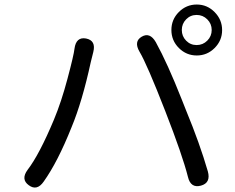

<svg xmlns="http://www.w3.org/2000/svg" viewBox="-20 -830 1040 848"><path d="M173 -28Q143 15 107 -12Q71 -38 102 -80Q154 -148 218 -301Q251 -380 278 -482Q306 -587 309 -615Q316 -668 360 -660Q405 -651 392 -600Q387 -581 381 -556Q343 -381 296 -268Q235 -115 173 -28ZM867 -10Q822 2 810 -49Q786 -144 710 -339Q629 -547 596 -602Q570 -647 606 -668Q642 -689 668 -644Q719 -552 783 -390Q792 -366 802 -342Q862 -197 898 -73Q912 -22 867 -10ZM849 -585Q803 -585 770 -618Q737 -651 737 -697.5Q737 -744 770 -777Q803 -810 849 -810Q895 -810 928 -776.5Q961 -743 961 -697Q961 -651 928 -618Q895 -585 849 -585ZM848.5 -631Q876 -631 895.5 -650.5Q915 -670 915 -697.5Q915 -725 895.5 -744.5Q876 -764 848.5 -764Q821 -764 802 -744.5Q783 -725 783 -697.5Q783 -670 802 -650.5Q821 -631 848.5 -631Z"/></svg>

Font: Resource Han Rounded JP
Style: Regular
Weight: 400
Designer: Cyano Hao (round all glyphs); Ryoko NISHIZUKA 西塚涼子 (kana, bopomofo & ideographs); Paul D. Hunt (Latin, Greek & Cyrillic)
Foundry: Cyano Hao
Version: 0.990